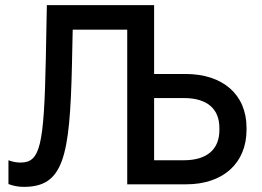

<svg xmlns="http://www.w3.org/2000/svg" viewBox="-20 -720 1024 750"><path d="M73 10C227 10 253 -104 261 -465L264 -604H477V0H707C852 0 943 -83 943 -213V-221C943 -351 850 -431 705 -431H582V-700H163L159 -491C152 -149 137 -85 60 -85C44 -85 29 -88 13 -94V-1C32 6 51 10 73 10ZM582 -94V-337H698C789 -337 837 -295 837 -220V-212C837 -137 789 -94 698 -94Z"/></svg>

Font: Fixel Text Medium
Style: Regular
Weight: 500
Width: 4
Designer: AlfaBravo + MacPaw
Foundry: Kyrylo Tkachov, Marchela Mozhyna, Serhii Makarenko, Maria Weinstein, Zakhar Kryvoshyya
Version: Version 1.211